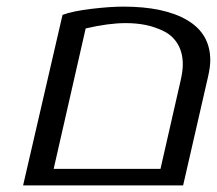

<svg xmlns="http://www.w3.org/2000/svg" viewBox="-20 -560 655 580"><path d="M168.9 -515.1Q199.2 -526.4 255.6 -533.2Q312 -540 353 -540Q476.1 -540 545.7 -499Q615.2 -458 615.2 -377.9Q615.2 -357.9 608.9 -330.1L533.2 0H49.8ZM238.8 -474.1 142.1 -49.8H464.8L525.9 -317.9Q532.2 -345.7 532.2 -365.2Q532.2 -400.9 517.1 -426.5Q502 -452.1 475.6 -465.3Q449.2 -478.5 420.9 -484.4Q392.6 -490.2 359.9 -490.2Q308.1 -490.2 238.8 -474.1Z"/></svg>

Font: Pfennig
Style: Italic
Weight: 500
Italic angle: -13°
Version: Version 20120410 ; ttfautohint (v0.8)